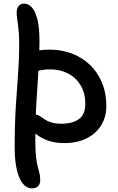

<svg xmlns="http://www.w3.org/2000/svg" viewBox="-20 -780 652 1060"><path d="M335 10Q278 10 234 -8Q190 -26 165 -53.5Q140 -81 140 -109Q140 -127 147.5 -137Q155 -147 175 -147Q188 -147 199.5 -139.5Q211 -132 225 -122Q239 -112 262 -104.5Q285 -97 320 -97Q379 -97 415 -122Q451 -147 451 -209Q451 -265 426 -307.5Q401 -350 357 -373.5Q313 -397 258 -397Q226 -397 210.5 -393Q195 -389 178 -389Q165 -389 154 -396.5Q143 -404 136.5 -416Q130 -428 130 -442Q130 -475 159.5 -490.5Q189 -506 254 -506Q319 -506 375.5 -485Q432 -464 475 -423.5Q518 -383 542.5 -325Q567 -267 567 -195Q567 -134 538 -87.5Q509 -41 457 -15.5Q405 10 335 10ZM155 260Q138 260 121.5 248.5Q105 237 91.5 210.5Q78 184 69.5 140Q61 96 61 31Q61 -94 67.5 -194.5Q74 -295 80 -376.5Q86 -458 86 -528Q86 -569 84 -596.5Q82 -624 79.5 -643Q77 -662 74.5 -677.5Q72 -693 72 -710Q72 -733 83 -746.5Q94 -760 113 -760Q136 -760 155 -740.5Q174 -721 186 -675Q198 -629 198 -548Q198 -477 192.5 -394.5Q187 -312 181 -214.5Q175 -117 175 -2Q175 53 179 86.5Q183 120 188.5 140.5Q194 161 198 177Q202 193 202 214Q202 238 189 249Q176 260 155 260Z"/></svg>

Font: Shantell Sans Medium
Style: Regular
Weight: 500
Designer: Stephen Nixon, Anya Danilova, Shantell Martin
Foundry: Arrow Type
Version: Version 1.011;[c5ecc13dd]